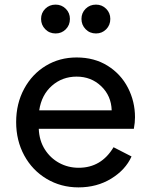

<svg xmlns="http://www.w3.org/2000/svg" viewBox="-20 -800 654 832"><path d="M50 -271Q50 -351 84.5 -415Q119 -479 178.5 -515Q238 -551 312 -551Q389 -551 446.5 -515Q504 -479 534.5 -419.5Q565 -360 565 -292Q565 -269 560 -242H148Q150 -191 174 -153Q198 -115 236.5 -94Q275 -73 321 -73Q419 -73 472 -162L550 -122Q524 -64 462 -26Q400 12 320 12Q244 12 182 -25Q120 -62 85 -126.5Q50 -191 50 -271ZM464 -322Q462 -385 418.5 -426.5Q375 -468 312 -468Q250 -468 205 -428.5Q160 -389 150 -322ZM158 -718Q158 -744 176 -762Q194 -780 221 -780Q247 -780 265 -762Q283 -744 283 -718Q283 -691 265 -673Q247 -655 221 -655Q194 -655 176 -673.5Q158 -692 158 -718ZM396 -780Q422 -780 440 -762Q458 -744 458 -718Q458 -691 440 -673Q422 -655 396 -655Q369 -655 351 -673.5Q333 -692 333 -718Q333 -744 351 -762Q369 -780 396 -780Z"/></svg>

Font: Evergrow Sans 
Style: Medium
Weight: 500
Foundry: 10Web
Version: Version 1.000